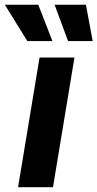

<svg xmlns="http://www.w3.org/2000/svg" viewBox="-59 -783 407 803"><path d="M16.6 0 106.4 -542.5H252.4L162.6 0ZM225.6 -611.3 169.4 -763.2H300.3L328.6 -611.3ZM55.2 -611.3 -38.6 -763.2H101.1L160.2 -611.3Z"/></svg>

Font: Inter 16pt
Style: Bold Italic
Weight: 700
Italic angle: -9.3988°
Version: Version 4.001;git-66647c0bb